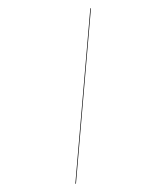

<svg xmlns="http://www.w3.org/2000/svg" viewBox="-225 -875 970 1120"><g transform="rotate(30 260.0 -315.0)"><path d="M44 -780H40L476 150H480Z"/></g></svg>

Font: Bodoni* 48pt Fatface
Style: Regular
Weight: 900
Version: Version 2.3